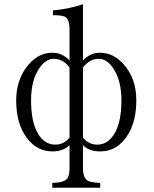

<svg xmlns="http://www.w3.org/2000/svg" viewBox="-20 -753 734 914"><path d="M229 140.6V117.7Q288.1 116.2 301.3 95.7Q311 83 311 44.4V-62.5Q281.2 -32.2 230 -32.2Q155.8 -32.2 107.9 -96.2Q57.1 -163.6 57.1 -274.9Q57.1 -363.3 102.1 -427.7Q154.8 -502 229 -502Q276.9 -502 311 -464.8V-613.8Q311 -663.1 288.1 -673.8Q272.5 -680.7 231.9 -680.7V-703.6Q305.7 -709.5 375 -732.9V-464.8Q409.2 -502 455.1 -502Q520 -502 568.8 -446.8Q628.9 -379.4 628.9 -275.9Q628.9 -181.2 592.8 -118.2Q543 -32.2 456.1 -32.2Q403.3 -32.2 375 -62.5V45.4Q375 96.7 399.9 108.4Q416.5 116.2 457 117.7V140.6ZM311 -431.6Q280.8 -473.1 235.8 -473.1Q199.2 -473.1 170.9 -433.1Q127.9 -375.5 127.9 -275.9Q127.9 -191.4 149.9 -138.7Q181.6 -64.5 243.2 -64.5Q284.2 -64.5 311 -98.1ZM375 -98.1Q401.9 -64.5 442.9 -64.5Q494.6 -64.5 525.9 -118.7Q558.1 -174.8 558.1 -274.9Q558.1 -367.2 521 -425.3Q489.7 -473.1 450.2 -473.1Q406.7 -473.1 375 -431.6Z"/></svg>

Font: I.MingCP
Style: Regular
Weight: 400
Designer: I.Font Project
Version: Version 8.000; Sep 06, 2022